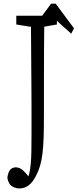

<svg xmlns="http://www.w3.org/2000/svg" viewBox="-20 -891 433 1071"><path d="M88.4 160.2Q65.9 160.2 46.4 147.5Q26.9 134.8 21 101.1Q25.4 67.9 37.6 55.2Q49.8 42.5 67.4 42.5Q82.5 42.5 95.9 50.3Q109.4 58.1 126 77.6L152.3 108.4V118.2H131.8V113.3Q139.2 94.7 143.8 74.5Q148.4 54.2 151.4 24.9Q154.3 -4.4 155 -45.9Q155.8 -87.4 155.8 -146Q155.8 -170.9 155.8 -189.2Q155.8 -207.5 155.8 -230Q155.8 -252.4 155.8 -290.3Q155.8 -328.1 155.3 -392.3Q154.8 -456.5 154.1 -556.2Q153.3 -655.8 152.3 -803.2H227.5Q226.1 -712.4 225.6 -619.6Q225.1 -526.9 225.1 -431.6V-257.3Q225.1 -179.2 223.4 -125Q221.7 -70.8 216.6 -31.7Q211.4 7.3 202.9 35.6Q194.3 64 180.7 89.8Q161.6 127.4 138.7 143.8Q115.7 160.2 88.4 160.2ZM70.8 -754.4V-803.2H297.4V-754.4L195.8 -736.8H180.2ZM290.5 -870.6 392.6 -733.4 377.4 -703.1 245.6 -820.8H310.1L177.2 -703.1L163.1 -733.4L265.1 -870.6Z"/></svg>

Font: Scarab Serif
Style: Regular
Weight: 400
Designer: John Roberts
Foundry: Scarab
Version: 1.0